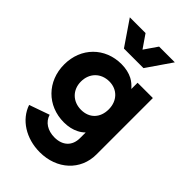

<svg xmlns="http://www.w3.org/2000/svg" viewBox="-298 -917 1243 1243"><g transform="rotate(45 324.0 -295.0)"><path d="M413 -640 530 -810H386L324 -720L262 -810H118L234 -640ZM323 220C480 220 593 115 593 -29V-546H453V-489C436 -508 418 -524 397 -535C368 -550 333 -558 294 -558C144 -558 33 -448 33 -294C33 -140 144 -27 297 -27C336 -27 371 -35 400 -50C416 -58 430 -68 443 -81V-29C443 42 397 85 323 85C260 85 212 54 197 3L58 52C92 153 197 220 323 220ZM318 -163C242 -163 188 -216 188 -292C188 -370 242 -423 318 -423C391 -423 443 -370 443 -292C443 -214 394 -163 318 -163Z"/></g></svg>

Font: Plus Jakarta Sans ExtraBold
Style: Regular
Weight: 800
Designer: Gumpita Rahayu
Foundry: Tokotype
Version: Version 2.071;gftools[0.9.30]